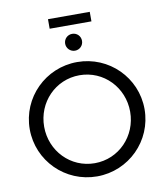

<svg xmlns="http://www.w3.org/2000/svg" viewBox="-97 -982 930 1075"><g transform="rotate(-10 368.0 -444.5)"><path d="M249.3 -847.9H486.8V-902.1H249.3ZM368.1 -702.1C395.1 -702.1 416 -723.6 416 -750C416 -777.1 395.1 -797.9 368.1 -797.9C341.7 -797.9 320.1 -777.1 320.1 -750C320.1 -723.6 341.7 -702.1 368.1 -702.1ZM368.1 12.5C548.6 12.5 694.4 -132.6 694.4 -312.5C694.4 -492.4 548.6 -637.5 368.1 -637.5C187.5 -637.5 41.7 -492.4 41.7 -312.5C41.7 -132.6 187.5 12.5 368.1 12.5ZM368.1 -62.5C230.6 -62.5 123.6 -174.3 123.6 -312.5C123.6 -450.7 230.6 -562.5 368.1 -562.5C505.6 -562.5 612.5 -450.7 612.5 -312.5C612.5 -174.3 505.6 -62.5 368.1 -62.5Z"/></g></svg>

Font: Afacad
Style: Regular
Weight: 400
Designer: Kristian Moeller
Foundry: Dicotype
Version: Version 1.000